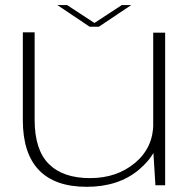

<svg xmlns="http://www.w3.org/2000/svg" viewBox="-20 -714 754 740"><path d="M579 0H616.5V-588H570.5V-137ZM113.5 -589.5H68V-251Q68 -123 130 -58.5Q192 6 314 6Q437 6 515.5 -60Q594 -126 594 -208.5L571 -239.5Q571 -145.5 500.8 -86.5Q430.5 -27.5 327 -27.5Q223 -27.5 168.2 -82Q113.5 -136.5 113.5 -253ZM325.5 -611H361L486 -694.5H449.5L344 -625.5L238.5 -694.5H201Z"/></svg>

Font: Anybody Expanded ExtraLight
Style: Regular
Weight: 250
Width: 7
Version: Version 1.113;gftools[0.9.25]